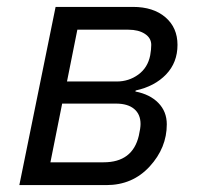

<svg xmlns="http://www.w3.org/2000/svg" viewBox="-20 -536 576 556"><path d="M36 0 141 -516H365Q424 -516 459 -486Q494 -456 494 -406Q494 -355 461 -320.5Q428 -286 373 -274L372 -271Q414 -263 438.5 -238Q463 -213 463 -176Q463 -108 413.5 -54Q364 0 288 0ZM126 -66H280Q364 -66 382 -143Q387 -165 387 -177Q387 -205 368.5 -220.5Q350 -236 316 -236H160ZM174 -300H318Q353 -300 380.5 -320Q408 -340 415 -376Q418 -393 418 -406Q418 -426 399.5 -438Q381 -450 352 -450H204Z"/></svg>

Font: Aneliza
Style: Italic
Weight: 400
Italic angle: -11.31°
Designer: Mike Abbink, Paul van der Laan, Pieter van Rosmalen
Foundry: Bold Monday
Version: Version 3.0